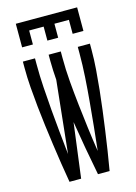

<svg xmlns="http://www.w3.org/2000/svg" viewBox="-140 -1028 779 1101"><g transform="rotate(-15 250.0 -477.5)"><path d="M131 0Q121 -58 112 -116Q103 -174 95 -232Q87 -290 79.5 -348Q72 -406 66 -464.5Q60 -523 55.5 -581.5Q51 -640 51 -698V-735H123V-698Q123 -630 127.5 -562Q132 -494 137.5 -426.5Q143 -359 150 -291.5Q157 -224 164 -156L209 -585Q207 -613 205.5 -641.5Q204 -670 204 -698V-735H276V-698Q276 -627 282 -555.5Q288 -484 296 -413Q304 -342 313 -271Q322 -200 333 -129Q341 -200 348 -271Q355 -342 361.5 -413Q368 -484 372.5 -555.5Q377 -627 377 -698V-735H449V-698Q449 -640 444.5 -581.5Q440 -523 434 -464.5Q428 -406 420.5 -348Q413 -290 405 -232Q397 -174 388 -116Q379 -58 369 0H300Q284 -81 269.5 -162.5Q255 -244 242 -325L200 0ZM68 -815V-955H432V-815H368V-898H282V-815H218V-898H132V-815Z"/></g></svg>

Font: Iosevka Fixed
Style: Regular
Weight: 400
Monospace: yes
Designer: Belleve Invis
Foundry: Belleve Invis
Version: Version 33.2.4